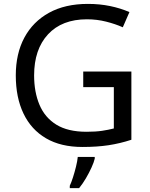

<svg xmlns="http://www.w3.org/2000/svg" viewBox="-20 -744 768 985"><path d="M407 -377H654V-27Q596 -8 537 1Q478 10 403 10Q292 10 216 -34.5Q140 -79 100.5 -161.5Q61 -244 61 -357Q61 -469 105 -551Q149 -633 231.5 -678.5Q314 -724 431 -724Q491 -724 544.5 -713Q598 -702 644 -682L610 -604Q572 -621 524.5 -633Q477 -645 426 -645Q298 -645 226.5 -568Q155 -491 155 -357Q155 -272 182.5 -206.5Q210 -141 269 -104.5Q328 -68 424 -68Q471 -68 504 -73Q537 -78 564 -85V-297H407ZM466 70Q462 88 449.5 115.5Q437 143 420.5 171Q404 199 386 221H338V209Q346 192 354.5 165.5Q363 139 370 110.5Q377 82 379 61H466Z"/></svg>

Font: Noto Sans Pahawh Hmong
Style: Regular
Weight: 400
Designer: Monotype Design Team
Foundry: Monotype Imaging Inc.
Version: Version 2.001; ttfautohint (v1.8.4.7-5d5b)